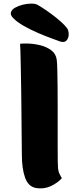

<svg xmlns="http://www.w3.org/2000/svg" viewBox="-20 -1031 440 1062"><path d="M190 -1003Q214 -989 242 -969.5Q270 -950 294.5 -930Q319 -910 336.5 -892Q354 -874 357 -863Q365 -833 352.5 -813Q340 -793 314 -801Q301 -806 267.5 -818Q234 -830 192 -848Q150 -866 112 -887.5Q74 -909 53 -931Q36 -948 40.5 -963Q45 -978 63.5 -988.5Q82 -999 106 -1005Q130 -1011 153.5 -1011Q177 -1011 190 -1003ZM179 9Q136 1 118.5 -49Q101 -99 101 -173Q101 -182 100.5 -218Q100 -254 99.5 -307.5Q99 -361 98.5 -423Q98 -485 97 -547Q96 -609 95 -661.5Q94 -714 93 -748Q92 -782 91 -789Q106 -791 137.5 -790Q169 -789 203.5 -780.5Q238 -772 264 -752.5Q290 -733 294 -699Q296 -683 297 -644Q298 -605 298.5 -552.5Q299 -500 299 -441.5Q299 -383 299 -325.5Q299 -268 299 -219Q299 -170 299.5 -138Q300 -106 301 -99Q304 -78 309.5 -68.5Q315 -59 322 -45Q297 -18 260 -1Q223 16 179 9Z"/></svg>

Font: Potta One
Style: Regular
Weight: 400
Designer: 108,108go
Foundry: Font Zone 108
Version: Version 1.000